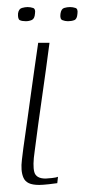

<svg xmlns="http://www.w3.org/2000/svg" viewBox="-20 -520 248 543"><path d="M120 -399Q110 -322 99 -246Q88 -170 78 -92Q72 -52 77 -33.5Q82 -15 109 -15Q114 -15 127 -16.5Q140 -18 144 -20L142 -2Q137 -1 118.5 1Q100 3 91 3Q72 3 61.5 -2Q51 -7 46.5 -17Q42 -27 41 -40Q40 -53 42 -68.5Q44 -84 46 -101Q51 -137 56.5 -175Q62 -213 67 -251Q72 -289 77.5 -326Q83 -363 88 -399Q96 -399 104.5 -399Q113 -399 120 -399ZM172 -460Q164 -460 156.5 -463Q149 -466 151 -481Q153 -495 161.5 -497.5Q170 -500 178 -500Q186 -500 193.5 -497.5Q201 -495 199 -481Q198 -466 190 -463Q182 -460 172 -460ZM53 -460Q42 -460 36 -463Q30 -466 31 -482Q33 -495 42 -497.5Q51 -500 58 -500Q66 -500 73.5 -497.5Q81 -495 79 -482Q78 -467 70 -463.5Q62 -460 53 -460Z"/></svg>

Font: Genos ExtraLight
Style: Italic
Weight: 250
Italic angle: -8°
Designer: Robert E. Leuschke
Foundry: Robert E. Leuschke
Version: Version 1.010